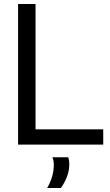

<svg xmlns="http://www.w3.org/2000/svg" viewBox="-20 -720 550 956"><path d="M70 0V-700H157V-76H494V0ZM215 216Q232 186 240 157Q248 128 248 101Q248 81 241 63H320Q325 79 325 96Q325 130 313.5 160Q302 190 283 216Z"/></svg>

Font: Georama
Style: Regular
Weight: 400
Designer: Jean-Baptiste Levee
Foundry: Production Type
Version: Version 1.000